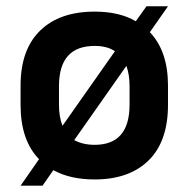

<svg xmlns="http://www.w3.org/2000/svg" viewBox="-20 -566 603 615"><path d="M460 -462.9Q518.1 -401.9 518.1 -292V-230Q518.1 -112.8 455.6 -51.8Q393.6 8.8 283.2 8.8Q204.6 8.8 150.9 -21L116.2 28.8H45.9L105 -56.2Q45.9 -116.7 45.9 -230V-292Q45.9 -407.2 108.9 -468.3Q171.4 -528.8 283.2 -528.8Q362.3 -528.8 415 -498L449.2 -545.9H518.1ZM180.2 -163.1 348.1 -401.9Q323.7 -418.9 283.2 -418.9Q168.9 -418.9 168.9 -290V-231Q168.9 -191.4 180.2 -163.1ZM384.8 -355 217.8 -117.2Q245.6 -102.1 283.2 -102.1Q395 -102.1 395 -231V-290Q395 -327.1 384.8 -355Z"/></svg>

Font: D-DIN Exp
Style: DINExp-Bold
Weight: 700
Width: 7
Designer: Charles Nix
Foundry: Datto Inc.
Version: Version 1.00